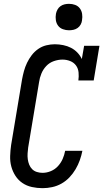

<svg xmlns="http://www.w3.org/2000/svg" viewBox="-20 -974 540 1002"><path d="M202 8Q174 8 146.5 2Q119 -4 97 -19Q75 -34 60.5 -56.5Q46 -79 39 -105Q32 -131 33 -160Q34 -189 38 -217L95 -559Q99 -581 105 -603Q111 -625 121 -646Q131 -667 145.5 -686Q160 -705 179.5 -718.5Q199 -732 221.5 -737.5Q244 -743 266 -743Q288 -743 310 -738.5Q332 -734 350.5 -724.5Q369 -715 383.5 -700Q398 -685 407 -666L419 -735H499L469 -554H389Q392 -575 390 -596Q388 -617 376.5 -632.5Q365 -648 346 -655.5Q327 -663 306 -663Q284 -663 261 -655Q238 -647 221.5 -629.5Q205 -612 196 -590Q187 -568 184 -546L127 -204Q125 -189 124 -173.5Q123 -158 125 -143Q127 -128 132.5 -114.5Q138 -101 148 -91Q158 -81 172.5 -76.5Q187 -72 202 -72Q224 -72 245.5 -81Q267 -90 282.5 -107Q298 -124 307 -144.5Q316 -165 320 -187H410Q405 -162 396.5 -138Q388 -114 374.5 -91Q361 -68 342.5 -48.5Q324 -29 301 -16Q278 -3 252.5 2.5Q227 8 202 8ZM340 -816Q324 -816 308.5 -821.5Q293 -827 283.5 -839.5Q274 -852 271.5 -868.5Q269 -885 272 -902Q274 -913 280 -924Q286 -935 296 -942Q306 -949 317.5 -951.5Q329 -954 340 -954Q357 -954 372 -948.5Q387 -943 396.5 -930.5Q406 -918 408.5 -901.5Q411 -885 408 -868Q407 -857 401 -846Q395 -835 385 -828Q375 -821 363.5 -818.5Q352 -816 340 -816Z"/></svg>

Font: Iosevka Slab Medium Oblique
Style: Regular
Weight: 500
Italic angle: -9°
Monospace: yes
Designer: Belleve Invis
Foundry: Belleve Invis
Version: Version 11.1.1; ttfautohint (v1.8.3)